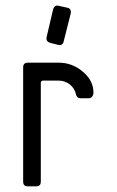

<svg xmlns="http://www.w3.org/2000/svg" viewBox="-20 -660 413 680"><path d="M145 -528.3 168 -626.5Q173.3 -644 189 -639.2L217.8 -632.8Q233.4 -629.9 230.5 -612.3L205.6 -513.7Q202.6 -498 186.5 -501L157.7 -508.3Q142.1 -512.7 145 -528.3ZM62 -16.6V-421.4Q62 -438 78.6 -438H188Q235.8 -438 273.4 -406.2Q311 -374.5 311 -332Q311 -323.7 306.4 -317.9Q301.8 -312 294.4 -312H264.6Q252.4 -312 249 -325.7Q245.1 -346.2 227.8 -360.4Q210.4 -374.5 188 -374.5H132.8Q124.5 -374.5 124.5 -366.2V-16.6Q124.5 0 107.9 0H78.6Q62 0 62 -16.6Z"/></svg>

Font: GOSTRUS
Style: type_B
Weight: 400
Designer: Юрий и Татьяна Кривогуз
Version: Version 02.00